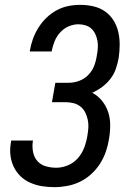

<svg xmlns="http://www.w3.org/2000/svg" viewBox="-20 -763 540 791"><path d="M204 8Q178 8 153 4Q128 0 105 -10Q82 -20 64.5 -37Q47 -54 36.5 -76Q26 -98 23 -123.5Q20 -149 25 -176L26 -184H116L115 -179Q112 -157 116.5 -135.5Q121 -114 134.5 -99Q148 -84 168.5 -78Q189 -72 212 -72Q236 -72 260 -82Q284 -92 301 -111.5Q318 -131 327 -155Q336 -179 340 -204Q343 -221 344 -237.5Q345 -254 341.5 -270Q338 -286 331 -300Q324 -314 311.5 -324Q299 -334 283 -338Q267 -342 250 -342H194L208 -422H264Q285 -422 306.5 -430Q328 -438 344 -454.5Q360 -471 368 -492Q376 -513 379 -535Q382 -550 383 -565Q384 -580 381.5 -594.5Q379 -609 373 -622Q367 -635 357 -644.5Q347 -654 332.5 -658.5Q318 -663 303 -663Q283 -663 263 -654.5Q243 -646 228 -629.5Q213 -613 205 -593Q197 -573 193 -553V-551H103V-554Q107 -578 115.5 -602Q124 -626 138 -648.5Q152 -671 171 -689.5Q190 -708 213 -720.5Q236 -733 261 -738Q286 -743 311 -743Q338 -743 364.5 -737Q391 -731 412 -716.5Q433 -702 447 -680Q461 -658 467 -632.5Q473 -607 473 -579.5Q473 -552 469 -525Q465 -502 457.5 -480Q450 -458 435.5 -439Q421 -420 401 -405Q381 -390 360 -381Q384 -368 400.5 -347.5Q417 -327 425.5 -301.5Q434 -276 434 -247.5Q434 -219 429 -190Q425 -164 416 -138Q407 -112 392 -88.5Q377 -65 355.5 -45.5Q334 -26 309 -14Q284 -2 257 3Q230 8 204 8Z"/></svg>

Font: Iosevka Term Curly Medium
Style: Italic
Weight: 500
Italic angle: -9°
Designer: Belleve Invis
Foundry: Belleve Invis
Version: Version 32.3.0